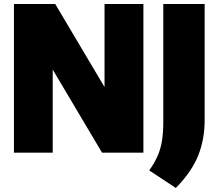

<svg xmlns="http://www.w3.org/2000/svg" viewBox="-20 -760 1088 956"><path d="M49.5 0V-740H255L500.5 -326.5V-740H694V0H488L242.5 -413.5V0ZM855.5 176 723 88.5Q750 51 765.2 15.2Q780.5 -20.5 786.8 -60.8Q793 -101 793 -152.5V-740H999V-160.5Q999 -67 967.2 13.5Q935.5 94 855.5 176Z"/></svg>

Font: Encode Sans SmCnd Black
Style: Regular
Weight: 900
Width: 4
Designer: Multiple Designers
Foundry: Impallari Type
Version: Version 3.002; ttfautohint (v1.8.3) -l 8 -r 50 -G 200 -x 14 